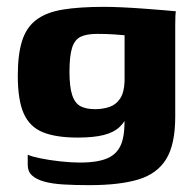

<svg xmlns="http://www.w3.org/2000/svg" viewBox="-20 -421 572 561"><path d="M241 120Q199 120 165.5 118Q132 116 109 109.5Q86 103 73.5 91.5Q61 80 61 61Q61 55 61 45Q61 35 61 31Q71 36 97.5 41.5Q124 47 156 50.5Q188 54 213 54Q271 54 300 38.5Q329 23 338 -11.5Q347 -46 342 -100L359 -98Q348 -68 330.5 -51Q313 -34 283 -26.5Q253 -19 207 -19Q144 -19 105.5 -34.5Q67 -50 49.5 -89Q32 -128 32 -200Q32 -262 44.5 -301.5Q57 -341 86 -363Q115 -385 163.5 -393Q212 -401 285 -401Q307 -401 339 -399.5Q371 -398 403.5 -395.5Q436 -393 461 -391Q486 -389 494 -388Q493 -385 492.5 -374Q492 -363 492 -348.5Q492 -334 492 -319V-80Q492 1 465.5 44Q439 87 384 103.5Q329 120 241 120ZM258 -102Q280 -102 299.5 -108.5Q319 -115 331 -133Q343 -151 344 -184V-318Q336 -319 313 -320.5Q290 -322 264 -322Q233 -322 215.5 -313.5Q198 -305 190.5 -281Q183 -257 183 -211Q183 -167 191 -143Q199 -119 215.5 -110.5Q232 -102 258 -102Z"/></svg>

Font: r_Genos
Style: Bold
Weight: 700
Designer: Robert E. Leuschke
Foundry: Robert E. Leuschke
Version: Version 2.000;June 29, 2024;FontCreator 14.0.0.2814 32-bit